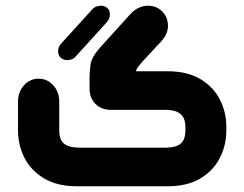

<svg xmlns="http://www.w3.org/2000/svg" viewBox="-20 -651 851 671"><path d="M565 0H249Q180 0 134 -27.5Q88 -55 65.5 -99.5Q43 -144 43 -195V-296Q43 -330 64 -353Q85 -376 115 -376Q145 -376 166 -353Q187 -330 187 -296V-195Q187 -182 190 -171Q193 -160 200.5 -152Q208 -144 222.5 -139.5Q237 -135 260 -135H563Q590 -136 604 -144Q618 -152 623 -165.5Q628 -179 628 -195V-207Q628 -223 623 -236Q618 -249 604 -257.5Q590 -266 563 -267H369Q334 -267 313.5 -288Q293 -309 293 -340V-379Q293 -396 296 -423Q299 -450 329 -484L435 -601Q462 -631 498 -631Q527 -631 547 -611Q567 -591 567 -560Q567 -532 543 -506L478 -436Q470 -427 463.5 -418.5Q457 -410 455 -403Q454 -402 454.5 -402Q455 -402 455 -402H565Q635 -402 680.5 -374.5Q726 -347 748.5 -303Q771 -259 771 -207V-195Q771 -144 748.5 -99.5Q726 -55 680.5 -27.5Q635 0 565 0ZM303 -619Q311 -627 319.5 -629Q328 -631 333 -631Q346 -631 355 -623Q364 -615 364 -601Q364 -584 352 -572L244 -453Q237 -445 228.5 -443Q220 -441 215 -441Q202 -441 192.5 -449Q183 -457 183 -472Q183 -488 195 -500Z"/></svg>

Font: Beiruti Black
Style: Regular
Weight: 900
Designer: Arlette Boutros
Foundry: Boutros
Version: Version 1.41